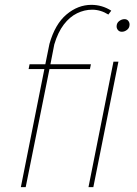

<svg xmlns="http://www.w3.org/2000/svg" viewBox="-20 -772 567 792"><path d="M86 0H66L163 -487H98L102 -507H167L184 -591Q207 -672.5 254.2 -712.2Q301.5 -752 357 -752Q401 -752 439 -728L427 -712Q395 -732 360 -732Q328 -732 297.8 -717.2Q267.5 -702.5 243.2 -670.8Q219 -639 204 -589L188 -507H355L351 -487H184ZM482.5 -641Q472.5 -641 466.8 -647.8Q461 -654.5 461 -663Q461 -677 471.5 -685Q482 -693 493.5 -693Q503.5 -693 509 -686.2Q514.5 -679.5 514.5 -671Q514.5 -657 504.2 -649Q494 -641 482.5 -641ZM365 0H345L448 -517.5H468.5Z"/></svg>

Font: Argentum Sans Thin
Style: Italic
Weight: 100
Italic angle: -11°
Designer: Julieta Ulanovsky (font), Cristiano Sobral (main changes and remaster)
Foundry: Julieta Ulanovsky (font), Cristiano Sobral (main changes and remaster)
Version: Version 2.007;June 15, 2022;FontCreator 14.0.0.2814 64-bit; 